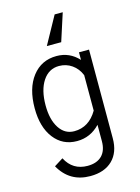

<svg xmlns="http://www.w3.org/2000/svg" viewBox="-138 -808 799 1097"><g transform="rotate(-15 261.5 -259.5)"><path d="M371.1 -143.6Q321.3 -58.6 234.4 -58.6Q178.7 -58.6 146 -108.9Q113.3 -159.2 113.3 -243.2Q113.3 -334 148.9 -387.7Q184.6 -441.4 245.1 -441.4Q287.1 -441.4 320.8 -418Q354.5 -394.5 371.1 -353.5ZM435.5 -487.3H376V-442.4Q323.2 -500 246.1 -500Q156.2 -500 102.5 -430.7Q48.8 -361.3 48.8 -243.2Q48.8 -131.8 99.6 -65.9Q150.4 0 235.4 0Q314.5 0 371.1 -59.6V37.1Q371.1 92.8 341.3 122.6Q311.5 152.3 256.8 152.3Q168.9 152.3 127.9 73.2L75.2 106.4Q134.8 212.9 256.8 212.9Q340.8 212.9 388.2 166.5Q435.5 120.1 435.5 37.1ZM293 -569.3H208L297.9 -732.4H345.7Z"/></g></svg>

Font: Lohit Devanagari
Style: Regular
Weight: 400
Version: 2.95.4